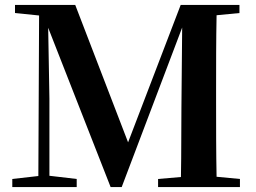

<svg xmlns="http://www.w3.org/2000/svg" viewBox="-20 -761 1041 781"><path d="M715 0H956V-33L861 -42C859 -141 859 -243 859 -346V-394C859 -496 859 -598 861 -699L954 -708V-741H715L501 -182L286 -741H41V-708L139 -698L136 -45L30 -33V0H292V-33L181 -46V-360L176 -648L430 0H475L721 -649L718 -326C717 -242 718 -143 716 -41L623 -33V0Z"/></svg>

Font: Noto Serif KR
Style: Bold
Weight: 700
Designer: Ryoko NISHIZUKA 西塚涼子 (kana & ideographs); Frank Grießhammer (Latin, Greek & Cyrillic); Wenlong ZHANG 张文龙 (bopomofo); San
Foundry: Adobe
Version: Version 2.001;hotconv 1.1.0;makeotfexe 2.6.0